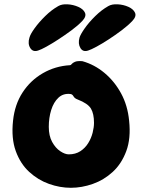

<svg xmlns="http://www.w3.org/2000/svg" viewBox="-20 -879 704 913"><path d="M257 -850Q274 -860 301 -858.5Q328 -857 352 -846.5Q376 -836 384 -818.5Q392 -801 371 -779Q350 -757 319.5 -734.5Q289 -712 257.5 -691.5Q226 -671 200.5 -657Q175 -643 162 -639Q137 -630 124 -650.5Q111 -671 120 -700Q124 -716 144.5 -744.5Q165 -773 195 -802.5Q225 -832 257 -850ZM495 -850Q512 -860 539.5 -858.5Q567 -857 590.5 -846.5Q614 -836 622 -818.5Q630 -801 609 -779Q588 -757 558 -734.5Q528 -712 496.5 -691.5Q465 -671 439 -657Q413 -643 400 -639Q375 -630 362.5 -650.5Q350 -671 358 -700Q363 -716 383 -744.5Q403 -773 433 -802.5Q463 -832 495 -850ZM594 -305Q603 -221 580.5 -160.5Q558 -100 516 -61.5Q474 -23 421.5 -4.5Q369 14 317 14Q265 14 213 -4.5Q161 -23 119 -61.5Q77 -100 55 -160.5Q33 -221 42 -305Q50 -382 87.5 -439.5Q125 -497 184 -531Q243 -565 313 -569Q317 -569 321 -574.5Q325 -580 336.5 -585Q348 -590 372 -588Q429 -572 476.5 -532.5Q524 -493 555.5 -435.5Q587 -378 594 -305ZM307 -145Q339 -145 362 -160Q385 -175 399.5 -198.5Q414 -222 420.5 -248Q427 -274 427 -295Q427 -338 412.5 -362.5Q398 -387 349 -406Q335 -411 329.5 -421Q324 -431 315 -432Q281 -436 258 -414.5Q235 -393 223.5 -356Q212 -319 212 -276Q212 -233 228 -204Q244 -175 266.5 -160Q289 -145 307 -145Z"/></svg>

Font: Potta One
Style: Regular
Weight: 400
Designer: 108,108go
Foundry: Font Zone 108
Version: Version 1.000